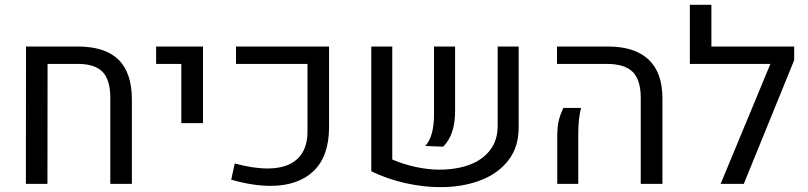

<svg xmlns="http://www.w3.org/2000/svg" viewBox="-20 -770 3382 804"><path d="M88.9 -575.2H305.2Q419.4 -575.2 475.6 -520.8Q531.7 -466.3 532.2 -355V0H441.9V-360.4Q441.9 -435.1 409.7 -468.8Q377.4 -502.4 306.2 -502.4H179.2L178.7 0H88.4Z M739.3 -502.4H633.8V-575.2H830.1V-254.4H739.3Z M948.2 -17.6 962.9 -85.4Q1040.5 -64.5 1100.6 -64.5Q1182.1 -64.5 1224.9 -104.2Q1267.6 -144 1267.6 -218.3V-502.4H968.3V-575.2H1357.9V-237.8Q1357.9 -115.7 1293 -53.7Q1228 8.3 1112.3 8.3Q1038.6 8.3 948.2 -17.6Z M1622.6 -102.1Q1669.4 -82 1721.2 -70.8Q1772.9 -59.6 1819.8 -59.6Q1890.1 -59.6 1945.3 -79.8Q2000.5 -100.1 2032.2 -141.4Q2064 -182.6 2064 -243.2V-575.2H2151.9V-234.9Q2151.9 -153.8 2108.2 -97.9Q2064.5 -42 1990.2 -14.2Q1916 13.7 1824.2 13.7Q1752.9 13.7 1677.7 -3.2Q1602.5 -20 1534.7 -52.7V-575.2H1622.6ZM1797.4 -289.1V-575.2H1885.7V-305.2Q1885.7 -255.4 1873.5 -218.5Q1861.3 -181.6 1835.9 -155.8L1760.7 -158.7Q1778.8 -177.7 1788.1 -211.2Q1797.4 -244.6 1797.4 -289.1Z M2663.1 -360.8Q2663.1 -435.5 2629.4 -469Q2595.7 -502.4 2521 -502.4H2312.5V-575.2H2525.4Q2638.2 -575.2 2696 -520.5Q2753.9 -465.8 2753.9 -358.4V0H2663.1ZM2313.5 -196.3Q2313.5 -240.7 2320.1 -266.4Q2326.7 -292 2338.9 -317.9H2413.1Q2407.2 -295.4 2404.3 -268.1Q2401.4 -240.7 2401.4 -202.1V0H2313.5Z M3305.7 -518.1 3094.7 0H2997.6L3206.1 -502.4H2868.7V-750H2959V-575.2H3305.7Z"/></svg>

Font: Heebo
Style: Regular
Weight: 400
Designer: Oded Ezer
Foundry: Meir Sadan
Version: Version 2.001; ttfautohint (v1.5.14-ce02) -l 8 -r 50 -G 200 